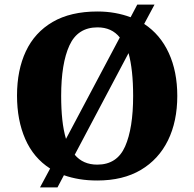

<svg xmlns="http://www.w3.org/2000/svg" viewBox="-20 -775 845 835"><path d="M198 -42Q126 -88 90 -170Q54 -252 54 -359Q54 -470 92.5 -552Q131 -634 209 -679.5Q287 -725 404 -725Q444 -725 480 -718.5Q516 -712 548 -700L577 -755H652L607 -671Q677 -625 714 -544.5Q751 -464 751 -358Q751 -247 710.5 -164.5Q670 -82 592.5 -36Q515 10 403 10Q361 10 325 4Q289 -2 258 -13L230 40H154ZM501 -612Q466 -656 404 -656Q318 -656 282 -577.5Q246 -499 246 -358Q246 -301 251 -254.5Q256 -208 267 -171ZM403 -59Q489 -59 524 -138Q559 -217 559 -358Q559 -472 539 -544L305 -102Q341 -59 403 -59Z"/></svg>

Font: Noto Serif Lao ExtraBold
Style: Regular
Weight: 800
Designer: Monotype Design Team
Foundry: Monotype Imaging Inc.
Version: Version 2.003; ttfautohint (v1.8.4.7-5d5b)